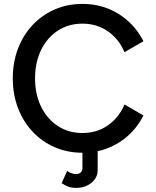

<svg xmlns="http://www.w3.org/2000/svg" viewBox="-20 -753 781 960"><path d="M315.9 101.6Q337.4 117.2 360.8 117.2Q374 117.2 383.1 109.6Q392.1 102.1 392.1 88.9V10.7Q317.4 10.7 253.9 -16.8Q190.4 -44.4 143.3 -94.5Q96.2 -144.5 70.1 -212.6Q43.9 -280.8 43.9 -361.3Q43.9 -441.9 70.1 -510Q96.2 -578.1 143.3 -628.2Q190.4 -678.2 253.9 -705.8Q317.4 -733.4 392.1 -733.4Q493.7 -733.4 573.7 -682.9Q653.8 -632.3 697.3 -546.9L602.5 -492.2Q574.7 -558.1 519.5 -596.4Q464.4 -634.8 392.1 -634.8Q323.2 -634.8 269.8 -600.1Q216.3 -565.4 185.8 -503.7Q155.3 -441.9 155.3 -361.3Q155.3 -280.8 185.8 -219Q216.3 -157.2 269.8 -122.6Q323.2 -87.9 392.1 -87.9Q464.4 -87.9 519.5 -126.2Q574.7 -164.6 602.5 -230.5L697.3 -175.8Q662.6 -106.9 603.3 -60.3Q543.9 -13.7 468.3 2.9V97.2Q468.3 136.2 436.8 161.4Q405.3 186.5 361.3 186.5Q338.9 186.5 322 180.4Q305.2 174.3 288.1 162.6Z"/></svg>

Font: Giphurs Medium
Style: Regular
Weight: 500
Version: Version 0.920; ttfautohint (v1.8.4.7-5d5b)